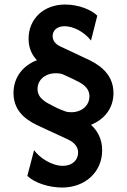

<svg xmlns="http://www.w3.org/2000/svg" viewBox="-20 -695 561 848"><path d="M254.2 133.3C355.6 133.3 431.2 65.3 431.2 -31.2C431.2 -84 408.3 -119.4 381.9 -143.8C440.3 -167.4 481.2 -216 481.2 -284C481.2 -375.7 406.2 -415.3 362.5 -435.4L247.2 -489.6C229.2 -497.9 212.5 -511.8 212.5 -535.4C212.5 -559 229.9 -579.2 265.3 -579.2C302.8 -579.2 350 -556.2 381.9 -516L409.7 -625.7C385.4 -650.7 328.5 -675 268.1 -675C171.5 -675 106.2 -610.4 106.2 -524.3C106.2 -481.2 122.2 -450.7 143.1 -429.2C81.9 -405.6 39.6 -354.2 39.6 -284C39.6 -190.3 116.7 -154.9 158.3 -135.4L277.1 -80.6C291 -74.3 325 -57.6 325 -20.8C325 11.1 300 37.5 257.6 37.5C209 37.5 154.2 2.1 130.6 -31.9L100.7 81.9C133.3 113.2 197.2 133.3 254.2 133.3ZM294.4 -199.3C286.8 -199.3 277.8 -200 269.4 -202.8C236.8 -214.6 225.7 -220.8 213.9 -227.1C186.1 -241.7 145.8 -259 145.8 -302.1C145.8 -340.3 177.1 -371.5 227.1 -371.5C234.7 -371.5 245.1 -370.8 253.5 -368.1C256.2 -366.7 256.9 -368.1 306.9 -343.8C336.8 -329.2 375 -311.8 375 -269.4C375 -231.2 343.8 -199.3 294.4 -199.3Z"/></svg>

Font: Afacad
Style: Bold
Weight: 700
Designer: Kristian Moeller
Foundry: Dicotype
Version: Version 1.000